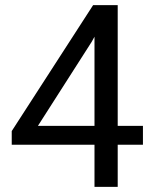

<svg xmlns="http://www.w3.org/2000/svg" viewBox="-20 -731 602 751"><path d="M128.4 -238.8H349.6V-587.4L338.9 -567.9ZM440.4 -238.8H539.1V-165H440.4V0H349.6V-165H25.9V-218.3L344.2 -710.9H440.4Z"/></svg>

Font: RobotoDraft
Style: Regular
Weight: 400
Version: Version 2.001101; 2014